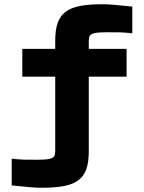

<svg xmlns="http://www.w3.org/2000/svg" viewBox="-20 -730 679 904"><path d="M481 -578C546 -578 548 -579 603 -573V-699C526 -706 503 -710 464 -710C296 -710 240 -673 240 -537V-500H85V-369H240V-27C240 10 239 22 158 22C89 22 91 23 35 17V143C111 150 136 154 174 154C343 154 398 117 398 -19V-369H576V-500H398V-529C398 -566 399 -578 481 -578Z"/></svg>

Font: LT Wave Alt Black
Style: Regular
Weight: 900
Designer: Daniel Lyons
Version: Version 2.5 (Glyphs App)